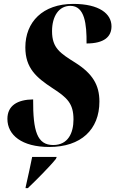

<svg xmlns="http://www.w3.org/2000/svg" viewBox="-20 -744 592 985"><path d="M233 10C395 10 490 -79 490 -223C490 -308 455 -366 367 -422C289 -471 247 -497 247 -584C247 -661 282 -714 341 -714C415 -714 425 -620 424 -521C515 -521 552 -556 552 -609C552 -673 490 -724 356 -724C199 -724 110 -631 110 -501C110 -394 167 -346 249 -292C325 -243 357 -213 357 -131C357 -63 330 0 253 0C171 0 149 -70 150 -234C69 -233 18 -202 18 -134C18 -51 92 10 233 10ZM112 214 111 221H123C165 181 236 110 267 71L271 61H145C135 109 126 154 112 214Z"/></svg>

Font: Noto Serif Display Condensed ExtraBold
Style: Italic
Weight: 800
Width: 3
Italic angle: -12°
Designer: Monotype Design Team
Foundry: Monotype Imaging Inc.
Version: Version 2.009